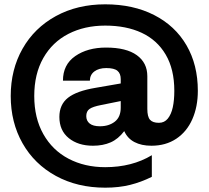

<svg xmlns="http://www.w3.org/2000/svg" viewBox="-20 -752 965 888"><path d="M29.6 -308Q29.6 -430.2 84.3 -526.7Q139 -623.2 238.4 -677.6Q337.8 -732 466.6 -732Q596 -732 693.1 -682.3Q790.2 -632.6 842.6 -542.4Q895 -452.2 895 -332Q895 -258.4 869.5 -200.6Q844 -142.8 795.4 -110.4Q746.8 -78 680.4 -78Q634.2 -78 601.9 -94.9Q569.6 -111.8 554.6 -145.6Q527 -109 491.6 -93.5Q456.2 -78 410 -78Q341.4 -78 298 -113.2Q254.6 -148.4 254.6 -211.2Q254.6 -268.4 294.5 -299.8Q334.4 -331.2 421.8 -345.8L538.4 -366V-386Q538.4 -411.8 523.3 -424.5Q508.2 -437.2 471.6 -437.2Q437.4 -437.2 416.7 -421.8Q396 -406.4 395.6 -378.8H271.2Q271 -453 327.9 -492.5Q384.8 -532 470.4 -532Q564 -532 612.7 -496.8Q661.4 -461.6 661.4 -399.6V-248Q661.4 -212.2 673.8 -198.1Q686.2 -184 715 -184Q740.4 -184 756.2 -203.6Q772 -223.2 779.1 -255.7Q786.2 -288.2 786.2 -332Q786.2 -431.8 746.4 -499.4Q706.6 -567 635.2 -600.3Q563.8 -633.6 466.6 -633.6Q371 -633.6 296.5 -595.4Q222 -557.2 180.2 -483.5Q138.4 -409.8 138.4 -308Q138.4 -206.2 180.5 -131.6Q222.6 -57 297.1 -17.9Q371.6 21.2 466.6 21.2Q528.2 21.2 582.4 7.3Q636.6 -6.6 682.2 -34.2V65.8Q632.8 90.4 581.3 103.2Q529.8 116 466.6 116Q337.8 116 238.4 61.6Q139 7.2 84.3 -89.3Q29.6 -185.8 29.6 -308ZM538.4 -254.4V-284.6L446.4 -266Q409.4 -258.8 394.2 -248.2Q379 -237.6 379 -215Q379 -193.2 394.8 -180.6Q410.6 -168 442.2 -168Q483.6 -168 511 -189.3Q538.4 -210.6 538.4 -254.4Z"/></svg>

Font: Aspekta Variable
Style: Regular
Weight: 400
Designer: Ivo Dolenc
Version: Version 2.100